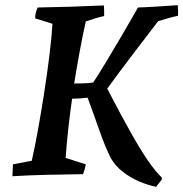

<svg xmlns="http://www.w3.org/2000/svg" viewBox="-20 -675 709 743"><path d="M584 48Q554 42 519.5 27.5Q485 13 455.5 -10Q426 -33 409 -63Q387 -106 364.5 -170.5Q342 -235 319 -297Q303 -295 288 -294Q273 -293 259 -293Q250 -232 243.5 -170Q237 -108 234 -64L312 -39Q310 -29 307.5 -19.5Q305 -10 301 -1Q230 0 161 1.5Q92 3 28 7Q29 -4 29 -15.5Q29 -27 30 -39L103 -53Q115 -106 127.5 -175.5Q140 -245 151.5 -319.5Q163 -394 171.5 -462.5Q180 -531 183 -583L116 -604Q116 -617 119 -627.5Q122 -638 126 -646Q190 -647 254 -649Q318 -651 382 -654Q383 -644 383 -633.5Q383 -623 383 -613Q365 -609 345.5 -603Q326 -597 312 -592Q301 -544 289 -479Q277 -414 267 -352Q285 -352 304.5 -352.5Q324 -353 341 -356Q360 -385 388 -431Q416 -477 448.5 -532.5Q481 -588 514 -646Q547 -647 585.5 -649.5Q624 -652 668 -655Q669 -645 669 -634.5Q669 -624 669 -614Q650 -610 630.5 -604.5Q611 -599 592 -593Q545 -532 492.5 -463Q440 -394 395 -332Q449 -228 487 -160.5Q525 -93 553.5 -52Q582 -11 606 12V20Z"/></svg>

Font: Labrada SemiBold
Style: Italic
Weight: 600
Italic angle: -7°
Designer: Mercedes Jáuregui
Foundry: Omnibus-Type Team
Version: Version 1.000; ttfautohint (v1.8.4.7-5d5b)